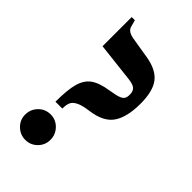

<svg xmlns="http://www.w3.org/2000/svg" viewBox="-214 -736 810 810"><g transform="rotate(45 191.0 -331.0)"><path d="M216 -388Q248 -393 263 -398.5Q278 -404 283 -412.5Q288 -421 288 -436Q288 -457 276.5 -466.5Q265 -476 237 -479L62 -499V-673H81L89 -643Q95 -620 131 -614L228 -598Q292 -587 319.5 -551Q347 -515 347 -441Q347 -361 318.5 -319Q290 -277 217 -267Q178 -262 159 -252.5Q140 -243 134 -229.5Q128 -216 128 -193H87Q87 -265 98 -303.5Q109 -342 136 -361Q163 -380 216 -388ZM35 -64Q35 -96 57 -118.5Q79 -141 111 -141Q142 -141 164 -118.5Q186 -96 186 -64Q186 -33 164 -11Q142 11 111 11Q80 11 57.5 -11Q35 -33 35 -64Z"/></g></svg>

Font: Ibarra Real Nova
Style: Bold
Weight: 700
Designer: Jose Maria Ribagorda & Octavio Pardo
Foundry: Jose Maria Ribagorda
Version: Version 1.014